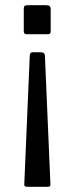

<svg xmlns="http://www.w3.org/2000/svg" viewBox="-20 -550 284 735"><path d="M164 -419H81Q71 -419 71 -431V-516Q71 -524 74 -527Q77 -530 86 -530H155Q166 -530 170 -526.5Q174 -523 174 -514V-430Q174 -419 164 -419ZM173 157Q173 165 164 165H82Q77 165 74.5 162Q72 159 73 154L94 -338Q95 -345 97.5 -347.5Q100 -350 107 -350H136Q152 -350 152 -336L173 155Z"/></svg>

Font: Libre Franklin
Style: Regular
Weight: 400
Designer: Pablo Impallari, Rodrigo Fuenzalida
Foundry: Impallari Type
Version: Version 1.002; ttfautohint (v1.5)